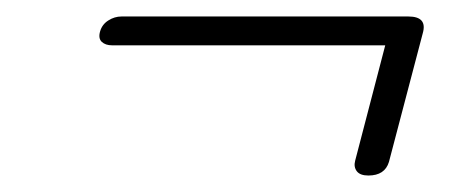

<svg xmlns="http://www.w3.org/2000/svg" viewBox="-20 -443 550 233"><path d="M101.5 -405Q104 -413.5 111.5 -418.2Q119 -423 127.5 -423H475.5Q499 -423 493 -402.5L452 -246.5Q447 -230 427 -230Q417 -230 413 -235.2Q409 -240.5 411 -248L447.5 -388H116Q108 -388 103.5 -392.2Q99 -396.5 101.5 -405Z"/></svg>

Font: Fraunces 72pt SemiBold
Style: Italic
Weight: 600
Italic angle: -16°
Version: Version 1.000;[b76b70a41]